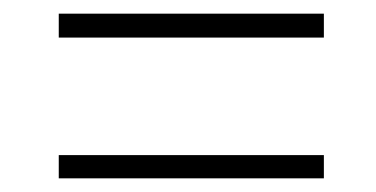

<svg xmlns="http://www.w3.org/2000/svg" viewBox="-20 -498 550 281"><path d="M66 -443V-478H454V-443ZM66 -237V-271H454V-237Z"/></svg>

Font: Noto Serif SemiCondensed ExtraLight
Style: Italic
Weight: 200
Width: 4
Italic angle: -12°
Designer: Monotype Design Team
Foundry: Monotype Imaging Inc.
Version: Version 2.013